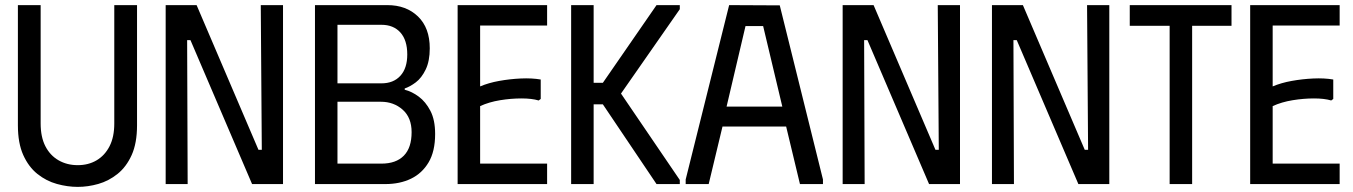

<svg xmlns="http://www.w3.org/2000/svg" viewBox="-20 -720 5292 751"><path d="M516 -230V-700H427V-237Q427 -184 408.5 -148Q390 -112 358 -93Q326 -74 284 -74Q242 -74 209 -93Q176 -112 157.5 -148Q139 -184 139 -237V-700H50V-230Q50 -160 71 -113.5Q92 -67 126.5 -39.5Q161 -12 202.5 -0.5Q244 11 284 11Q324 11 364.5 -0.5Q405 -12 439.5 -39.5Q474 -67 495 -113.5Q516 -160 516 -230Z M1000 -700H1087V0H966L725 -563H712L714 0H628V-700H749L991 -134H1004Z M1212 0H1487Q1544 0 1587.5 -21Q1631 -42 1656.5 -85Q1682 -128 1682 -196Q1682 -251 1663.5 -286.5Q1645 -322 1618 -342Q1591 -362 1563 -369V-374Q1584 -381 1606.5 -398Q1629 -415 1645 -448Q1661 -481 1661 -531Q1661 -611 1615 -655.5Q1569 -700 1495 -700H1212ZM1300 -80V-322H1470Q1520 -322 1555 -291Q1590 -260 1590 -203Q1590 -142 1559.5 -111Q1529 -80 1472 -80ZM1300 -394V-623H1472Q1519 -623 1546 -593Q1573 -563 1573 -507Q1573 -453 1546 -423.5Q1519 -394 1472 -394Z M2120 -700V-620H1858V-382Q1891 -396 1932.5 -403.5Q1974 -411 2017 -413Q2060 -415 2095 -409V-333L2087 -327Q2060 -335 2019.5 -335Q1979 -335 1936 -328Q1893 -321 1858 -305V-80H2120V0H1770V-700Z M2214 0V-700H2302V-396H2338L2548 -700H2639V-684L2409 -354L2639 -16V0H2548L2338 -312H2302V0Z M2662 0V-18L2832 -700L3030 -699L3199 -18V0H3109L3055 -225H2806L2752 0ZM2822 -303H3040L2965 -618H2896Z M3648 -700H3735V0H3614L3373 -563H3360L3362 0H3276V-700H3397L3639 -134H3652Z M4232 -700H4319V0H4198L3957 -563H3944L3946 0H3860V-700H3981L4223 -134H4236Z M4797 -700V-619H4643V0H4555V-619H4399V-700Z M5220 -700V-620H4958V-382Q4991 -396 5032.5 -403.5Q5074 -411 5117 -413Q5160 -415 5195 -409V-333L5187 -327Q5160 -335 5119.5 -335Q5079 -335 5036 -328Q4993 -321 4958 -305V-80H5220V0H4870V-700Z"/></svg>

Font: Phudu Light
Style: Regular
Weight: 400
Version: Version 1.005;gftools[0.9.23]